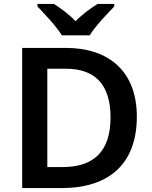

<svg xmlns="http://www.w3.org/2000/svg" viewBox="-20 -1024 776 978"><path d="M295 -844H437C464 -889 526 -954 562 -991V-1004H477C442 -982 400 -952 365 -916C331 -952 290 -981 255 -1004H171V-991C207 -953 268 -889 295 -844ZM677 -430C677 -659 536 -780 315 -780H93V-66H294C535 -66 677 -189 677 -430ZM543 -426C543 -258 463 -173 298 -173H221V-674H315C462 -674 543 -596 543 -426Z"/></svg>

Font: Noto Sans Malayalam UI SemiBold
Style: Regular
Weight: 600
Designer: Jelle Bosma - Monotype Design Team
Foundry: Monotype Imaging Inc.
Version: Version 2.104